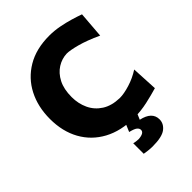

<svg xmlns="http://www.w3.org/2000/svg" viewBox="-297 -971 1368 1368"><g transform="rotate(-45 387.0 -287.0)"><path d="M469.2 15.6Q336.9 15.6 240.2 -36.6Q143.6 -88.9 91.3 -183.1Q39.1 -277.3 39.1 -403.3Q39.1 -525.4 88.1 -620.8Q137.2 -716.3 230.2 -771.5Q323.2 -826.7 455.1 -826.7Q505.9 -826.7 555.9 -817.1Q606 -807.6 650.1 -794.4Q694.3 -781.2 728 -769L712.4 -570.3Q621.1 -612.3 553.7 -630.4Q486.3 -648.4 453.1 -648.4Q402.8 -646.5 358.4 -618.7Q314 -590.8 286.4 -537.4Q258.8 -483.9 258.8 -404.3Q258.8 -337.9 284.9 -282.2Q311 -226.6 364 -192.6Q417 -158.7 496.6 -156.7Q539.6 -156.7 599.6 -175.3Q659.7 -193.8 712.9 -228L723.1 -29.8Q672.4 -14.6 605 0.5Q537.6 15.6 469.2 15.6ZM417 252.9Q397.5 252.9 373.3 250Q349.1 247.1 336.4 244.6V138.7Q344.7 141.1 358.9 143.3Q373 145.5 385.7 145.5Q443.4 141.1 443.4 110.8Q443.4 95.2 428.7 83.3Q414.1 71.3 372.6 61.5L412.6 -33.2H510.7V0L487.8 53.2Q589.8 75.2 589.8 150.9Q589.8 193.8 551.8 223.4Q513.7 252.9 417 252.9Z"/></g></svg>

Font: Pinar-DS3-FD ExtraBold
Style: Regular
Weight: 800
Designer: Amin Abedi
Version: Version 3.000